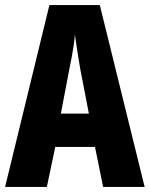

<svg xmlns="http://www.w3.org/2000/svg" viewBox="-20 -734 588 754"><path d="M385 0 353 -157H197L164 0H0L174 -714H372L548 0ZM295 -464Q291 -489 287 -512.5Q283 -536 280 -558Q277 -580 274 -599Q273 -581 270 -559.5Q267 -538 262.5 -514.5Q258 -491 253 -466L219 -288H329Z"/></svg>

Font: Noto Sans Khmer ExtraCondensed ExtraBold
Style: Regular
Weight: 800
Width: 2
Designer: Danh Hong and the Monotype Design Team
Foundry: Monotype Imaging Inc.
Version: Version 2.004